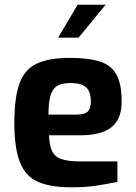

<svg xmlns="http://www.w3.org/2000/svg" viewBox="-20 -791 577 816"><path d="M283 5Q194 5 141 -18.5Q88 -42 64.5 -102Q41 -162 41 -268Q41 -377 63 -437Q85 -497 137 -521Q189 -545 278 -545Q358 -545 406 -529Q454 -513 475.5 -473Q497 -433 497 -360Q497 -306 475.5 -274.5Q454 -243 415 -229.5Q376 -216 323 -216H188Q190 -175 200.5 -150.5Q211 -126 239.5 -115.5Q268 -105 322 -105H479V-18Q440 -10 393.5 -2.5Q347 5 283 5ZM186 -304H308Q338 -304 352 -316Q366 -328 366 -359Q366 -388 357 -405.5Q348 -423 329 -430.5Q310 -438 278 -438Q244 -438 224 -426.5Q204 -415 195 -386Q186 -357 186 -304ZM227 -631 310 -771H429L314 -631Z"/></svg>

Font: Exo Thin
Style: Bold
Weight: 700
Version: Version 2.000